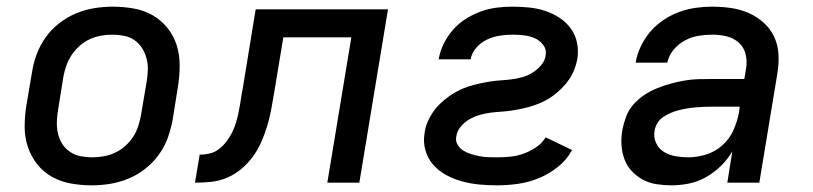

<svg xmlns="http://www.w3.org/2000/svg" viewBox="-20 -548 2440 576"><path d="M255 8Q223 8 192.5 2.5Q162 -3 136 -17.5Q110 -32 91.5 -55.5Q73 -79 63.5 -107.5Q54 -136 54 -167.5Q54 -199 59 -231L76 -331Q80 -358 90 -385Q100 -412 117 -436Q134 -460 158 -478.5Q182 -497 208.5 -508Q235 -519 263 -523.5Q291 -528 318 -528Q350 -528 381 -522.5Q412 -517 437.5 -502.5Q463 -488 482 -464.5Q501 -441 510 -412.5Q519 -384 519 -352.5Q519 -321 514 -289L498 -189Q493 -162 483.5 -135Q474 -108 456.5 -84Q439 -60 415.5 -41.5Q392 -23 365 -12Q338 -1 310.5 3.5Q283 8 255 8ZM256 -76Q273 -76 290.5 -79Q308 -82 324.5 -89.5Q341 -97 355 -109.5Q369 -122 379 -137Q389 -152 394.5 -169Q400 -186 403 -203L420 -303Q423 -321 423.5 -338.5Q424 -356 419.5 -373Q415 -390 406 -404Q397 -418 383.5 -427.5Q370 -437 352.5 -440.5Q335 -444 317 -444Q300 -444 283 -441Q266 -438 249.5 -430.5Q233 -423 219 -410.5Q205 -398 195 -383Q185 -368 179 -351Q173 -334 170 -317L154 -217Q151 -199 150.5 -181.5Q150 -164 154 -147Q158 -130 167 -116Q176 -102 190 -92.5Q204 -83 221 -79.5Q238 -76 256 -76Z M565 0 579 -84Q594 -84 609 -87.5Q624 -91 636.5 -100.5Q649 -110 659 -123Q669 -136 676 -150Q683 -164 687.5 -178.5Q692 -193 695 -207.5Q698 -222 700.5 -236.5Q703 -251 705 -266Q706 -270 706.5 -273.5Q707 -277 708 -281L747 -520H1144L1058 0H962L1034 -436H830L802 -267Q798 -243 793.5 -219Q789 -195 782 -171.5Q775 -148 765 -124.5Q755 -101 740 -80Q725 -59 705 -42Q685 -25 661.5 -15Q638 -5 613.5 -2.5Q589 0 565 0Z M1471 8Q1444 8 1417.5 5.5Q1391 3 1366 -4Q1341 -11 1318.5 -23Q1296 -35 1279.5 -54Q1263 -73 1256 -98Q1249 -123 1254 -150Q1256 -166 1262.5 -181.5Q1269 -197 1278.5 -211Q1288 -225 1300.5 -237Q1313 -249 1327 -259Q1341 -269 1356 -276.5Q1371 -284 1387 -289Q1403 -294 1419 -297.5Q1435 -301 1451 -303.5Q1467 -306 1483 -307Q1499 -308 1515 -310Q1531 -312 1547 -316.5Q1563 -321 1577.5 -330Q1592 -339 1603.5 -352.5Q1615 -366 1617 -382Q1620 -400 1609.5 -413.5Q1599 -427 1584 -433.5Q1569 -440 1552 -442Q1535 -444 1517 -444Q1498 -444 1479 -441Q1460 -438 1441.5 -429.5Q1423 -421 1409 -405Q1395 -389 1392 -370H1296Q1296 -370 1296 -370Q1296 -370 1296 -370Q1300 -394 1311 -416.5Q1322 -439 1339 -458.5Q1356 -478 1377.5 -491.5Q1399 -505 1422.5 -513.5Q1446 -522 1469.5 -525Q1493 -528 1517 -528Q1542 -528 1567 -525.5Q1592 -523 1615 -515.5Q1638 -508 1658 -495Q1678 -482 1692 -463Q1706 -444 1711 -420Q1716 -396 1712 -371Q1709 -355 1703 -339.5Q1697 -324 1687.5 -310Q1678 -296 1665.5 -283.5Q1653 -271 1639.5 -261Q1626 -251 1610.5 -243.5Q1595 -236 1579.5 -231Q1564 -226 1548 -222.5Q1532 -219 1516 -216.5Q1500 -214 1484 -213Q1468 -212 1452 -210Q1436 -208 1420 -203.5Q1404 -199 1389 -190.5Q1374 -182 1362.5 -168.5Q1351 -155 1349 -139Q1346 -126 1352.5 -114.5Q1359 -103 1369.5 -96.5Q1380 -90 1392.5 -86Q1405 -82 1418 -79.5Q1431 -77 1444 -76.5Q1457 -76 1471 -76Q1491 -76 1511 -78Q1531 -80 1550.5 -87Q1570 -94 1588 -106Q1606 -118 1617 -136L1696 -98Q1681 -69 1654 -47.5Q1627 -26 1596.5 -13.5Q1566 -1 1534 3.5Q1502 8 1471 8Z M1995 8Q1995 8 1995 8Q1995 8 1995 8H1994Q1972 8 1949.5 4.5Q1927 1 1908.5 -9Q1890 -19 1875.5 -34.5Q1861 -50 1853.5 -70Q1846 -90 1844.5 -112.5Q1843 -135 1847 -158Q1851 -178 1858.5 -198.5Q1866 -219 1881 -235.5Q1896 -252 1914.5 -264Q1933 -276 1953 -284Q1973 -292 1993.5 -297.5Q2014 -303 2034.5 -306.5Q2055 -310 2075.5 -310.5Q2096 -311 2117 -311H2213L2218 -341Q2222 -363 2217 -384.5Q2212 -406 2196.5 -420Q2181 -434 2160 -439Q2139 -444 2116 -444Q2096 -444 2075 -440.5Q2054 -437 2034.5 -426.5Q2015 -416 2000.5 -398.5Q1986 -381 1982 -360H1887Q1891 -385 1902.5 -409Q1914 -433 1931 -453Q1948 -473 1970.5 -488Q1993 -503 2017.5 -512Q2042 -521 2067 -524.5Q2092 -528 2116 -528Q2145 -528 2173 -524Q2201 -520 2226 -509Q2251 -498 2271 -480Q2291 -462 2302.5 -437.5Q2314 -413 2315.5 -384.5Q2317 -356 2312 -327L2258 0H2162L2177 -94Q2163 -70 2142.5 -50Q2122 -30 2098 -16.5Q2074 -3 2047.5 2.5Q2021 8 1995 8ZM2045 -76Q2071 -76 2098.5 -84.5Q2126 -93 2147.5 -112.5Q2169 -132 2180.5 -158Q2192 -184 2197 -211L2199 -228H2117Q2105 -228 2092.5 -227.5Q2080 -227 2068 -226Q2056 -225 2043.5 -223Q2031 -221 2018.5 -218Q2006 -215 1994 -210Q1982 -205 1971 -198Q1960 -191 1953 -180Q1946 -169 1944 -157Q1940 -137 1948 -119.5Q1956 -102 1971.5 -92.5Q1987 -83 2006 -79.5Q2025 -76 2045 -76Z"/></svg>

Font: Iosevka SS04 Medium Extended
Style: Italic
Weight: 500
Width: 7
Italic angle: -9°
Monospace: yes
Designer: Belleve Invis
Foundry: Belleve Invis
Version: Version 19.0.0; ttfautohint (v1.8.4)